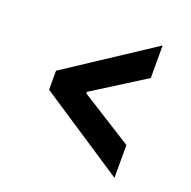

<svg xmlns="http://www.w3.org/2000/svg" viewBox="-111 -714 822 826"><g transform="rotate(20 300.0 -301.0)"><path d="M103 -258V-345L497 -604V-455L259 -305V-298L497 -148V2Z"/></g></svg>

Font: Plexus Sans Bold
Style: Regular
Weight: 700
Version: Version 2.001;PS 002.001;hotconv 1.0.70;makeotf.lib2.5.58329